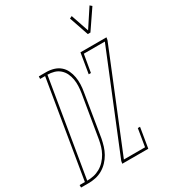

<svg xmlns="http://www.w3.org/2000/svg" viewBox="-292 -1081 1081 1202"><g transform="rotate(-30 248.0 -480.5)"><path d="M-67 0V-18H-29L87 -717H51L52 -735H106Q133 -735 158.5 -727.5Q184 -720 203.5 -703.5Q223 -687 234 -663.5Q245 -640 249.5 -614.5Q254 -589 253 -561.5Q252 -534 247 -507L197 -201Q192 -176 184.5 -151Q177 -126 163.5 -102Q150 -78 131 -58Q112 -38 88.5 -24.5Q65 -11 39 -5.5Q13 0 -12 0ZM-12 -18Q12 -18 35.5 -23Q59 -28 81 -40.5Q103 -53 120.5 -72Q138 -91 150 -112.5Q162 -134 169 -157.5Q176 -181 180 -204L231 -510Q235 -535 236 -559.5Q237 -584 233 -607.5Q229 -631 219 -652Q209 -673 191.5 -688.5Q174 -704 151 -710.5Q128 -717 104 -717ZM469 -811H450L402 -951L419 -959L463 -830L549 -961L563 -949ZM231 0 234 -18 519 -717H367L345 -590H329L353 -735H541L538 -717L253 -18H406L427 -145H443L419 0Z"/></g></svg>

Font: Iosevka Slab Thin
Style: Italic
Weight: 100
Italic angle: -9°
Monospace: yes
Designer: Belleve Invis
Foundry: Belleve Invis
Version: Version 11.1.1; ttfautohint (v1.8.3)